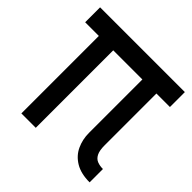

<svg xmlns="http://www.w3.org/2000/svg" viewBox="-143 -639 764 764"><g transform="rotate(45 239.0 -257.0)"><path d="M78 2V-434H1V-518H478V-434H402V-142Q402 -113 410 -97.5Q418 -82 432 -76.5Q446 -71 464 -71V4Q415 4 383.5 -15Q352 -34 337.5 -65.5Q323 -97 323 -133V-434H159V2Z"/></g></svg>

Font: Stick No Bills Medium
Style: Regular
Weight: 500
Version: Version 2.000